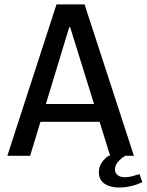

<svg xmlns="http://www.w3.org/2000/svg" viewBox="-20 -706 665 870"><path d="M13.2 0 236 -686H363.2L586.8 0H479.2L297.8 -582.8H293.8L116.5 0ZM124.5 -154.2V-234.8H471.2V-154.2ZM521.5 143.8Q495.2 143.8 474 136.6Q452.8 129.5 440.4 114.1Q428 98.8 428 74.5Q428 49.2 441.9 29.6Q455.8 10 471.8 0H548Q527.8 11.5 514.2 27.9Q500.8 44.2 500.8 61Q500.8 78.2 513 87.6Q525.2 97 545 97Q563 97 579.5 92.5Q596 88 612 83L625 119Q600.8 131 573.2 137.4Q545.8 143.8 521.5 143.8Z"/></svg>

Font: Chivo Mono Medium
Style: Regular
Weight: 500
Monospace: yes
Designer: Hector Gatti
Foundry: Omnibus-Type
Version: Version 1.008